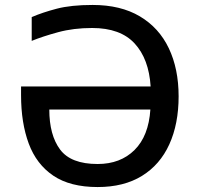

<svg xmlns="http://www.w3.org/2000/svg" viewBox="-20 -745 802 775"><path d="M352 -632Q277 -632 214.5 -615Q152 -598 108 -580V-676Q152 -695 209.5 -710Q267 -725 354 -725Q467 -725 544.5 -679Q622 -633 661.5 -550Q701 -467 701 -356Q701 -245 663.5 -162.5Q626 -80 553 -35Q480 10 374 10Q263 10 195 -36Q127 -82 96 -165.5Q65 -249 65 -361V-396H588Q581 -507 523.5 -569.5Q466 -632 352 -632ZM374 -83Q466 -83 523 -139.5Q580 -196 587 -303H179Q179 -200 222.5 -141.5Q266 -83 374 -83Z"/></svg>

Font: Noto Sans Medium
Style: Regular
Weight: 500
Designer: Monotype Design Team
Foundry: Monotype Imaging Inc.
Version: Version 2.007